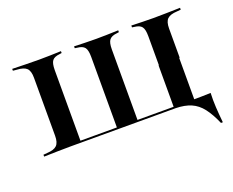

<svg xmlns="http://www.w3.org/2000/svg" viewBox="-93 -570 1038 854"><g transform="rotate(-20 426.0 -143.0)"><path d="M157.3 -2.4Q124.2 -2.4 95.2 -1.6Q66.1 -0.8 30.6 0V-8.9L48.4 -10.5Q81.5 -12.1 94.8 -25.4Q108.1 -38.7 108.1 -70.2V-345.2Q108.1 -377.4 94.8 -390.3Q81.5 -403.2 48.4 -404.8L30.6 -406.5V-415.3Q66.1 -414.5 95.2 -413.7Q124.2 -412.9 157.3 -412.9Q186.3 -412.9 210.5 -413.7Q234.7 -414.5 261.3 -415.3V-406.5L250.8 -404.8Q225.8 -402.4 216.1 -389.9Q206.5 -377.4 206.5 -345.2V-11.3H742.7L747.6 -2.4H157.3ZM379 -4.8V-345.2Q379 -377.4 369.4 -389.9Q359.7 -402.4 334.7 -404.8L323.4 -406.5V-415.3Q350.8 -414.5 375 -413.7Q399.2 -412.9 428.2 -412.9Q456.5 -412.9 480.6 -413.7Q504.8 -414.5 532.3 -415.3V-406.5L521 -404.8Q496.8 -402.4 486.7 -389.9Q476.6 -377.4 476.6 -345.2V-4.8ZM649.2 -207.3V-345.2Q649.2 -377.4 639.5 -389.9Q629.8 -402.4 605.6 -404.8L594.4 -406.5V-415.3Q621.8 -414.5 646 -413.7Q670.2 -412.9 698.4 -412.9Q732.3 -412.9 760.9 -413.7Q789.5 -414.5 825 -415.3V-406.5L807.3 -404.8Q774.2 -403.2 760.9 -390.3Q747.6 -377.4 747.6 -345.2V-207.3ZM647.6 -2.4V-207.3H745.2V-2.4ZM647.6 -2.4 648.4 -10.5 726.6 -11.3H654H733.9Q756.5 -11.3 778.6 -11.7Q800.8 -12.1 823.4 -12.9Q821.8 20.2 823.8 54.8Q825.8 89.5 829.8 128.2H821Q800.8 81.5 778.6 52.8Q756.5 24.2 726.6 11.3Q696.8 -1.6 654 -2.4Z"/></g></svg>

Font: Playfair 144pt SemiExpanded SemiBold
Style: Regular
Weight: 600
Width: 6
Designer: Claus Eggers Sørensen
Foundry: Claus Eggers Sørensen
Version: Version 2.203